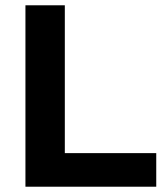

<svg xmlns="http://www.w3.org/2000/svg" viewBox="-20 -706 631 726"><path d="M76.2 0V-686H225.1V-127H570.8V0Z"/></svg>

Font: Archivo
Style: Bold
Weight: 700
Designer: Hector Gatti
Foundry: Omnibus-Type
Version: Version 2.001